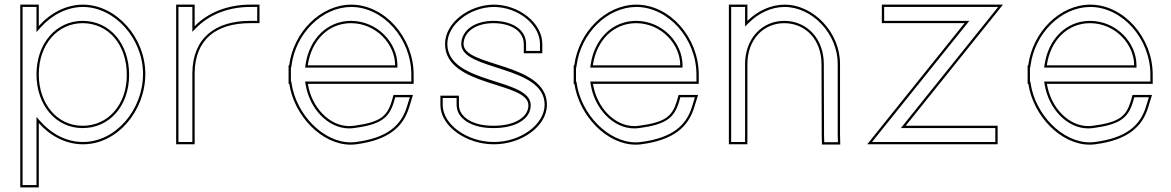

<svg xmlns="http://www.w3.org/2000/svg" viewBox="-20 -603 5057 829"><path d="M147.5 -490.6V-543V-583H67.5V-543V-282V166V206H147.5V166V-71.7C196.9 -15.8 264.7 20 337.5 20C338 20 338.5 20 339 20C485.4 20 607.5 -123.2 607.5 -283.9C607.5 -441.1 481.9 -583 337.5 -583C265 -582.5 197.1 -546.5 147.5 -490.6ZM147.5 -282C147.5 -411 228.5 -503 337.5 -503C448.8 -502 527.5 -410.1 527.5 -279.6C527.5 -149.9 445.8 -60 337.5 -60C336.9 -60 336.3 -60 335.8 -60C228.6 -60 147.5 -152.7 147.5 -282ZM155 -484C203 -538.1 268.5 -572.5 337.5 -573C475.3 -573 597.5 -436.4 597.5 -283.9C597.5 -127.7 478.7 10 339 10C338.5 10 338.2 10 337.5 10C268.1 10 202.9 -24.2 155 -78.3L137.5 -98.1V196H77.5V-573H137.5V-464.3ZM137.5 -282C137.5 -148.6 222 -50 335.8 -50C336.3 -50 337.1 -50 337.5 -50C452.3 -50 537.5 -145.7 537.5 -279.6C537.5 -414 455.5 -511.9 337.5 -513C222 -513 137.5 -415.1 137.5 -282Z M820.5 -490V-543V-583H740.5V-543V-285.9C740.5 -284.6 740.5 -283.3 740.5 -282V-242V-20V20H820.5V-20V-242V-282V-286.8C821.5 -432.5 913.1 -503 1060.5 -503H1100.5V-583H1060.5C965 -583 879.2 -549.8 820.5 -490ZM827.6 -483C884.2 -540.6 967.3 -573 1060.5 -573H1090.5V-513H1060.5C909.4 -513 811.5 -438.6 810.5 -286.8V10H750.5V-282C750.5 -283.4 750.5 -284.5 750.5 -285.9V-573H810.5V-465.5Z M1308.9 -321C1324.3 -429.5 1398.6 -503 1496 -503C1606 -502 1686 -411 1686 -321ZM1229.1 -241C1249.8 -102.9 1369.3 21.6 1494 21.6C1502 21.6 1510 21 1518 20C1656 2 1721 -54 1747 -141L1763 -193H1679L1671 -165C1651 -100 1621 -75 1508 -60H1507C1500.5 -59.1 1494 -58.6 1487.6 -58.6C1402.8 -58.6 1325.5 -138.5 1309.2 -241H1726H1766V-281C1766 -441 1641 -583 1496 -583C1364.1 -582.1 1247.3 -464.5 1228.6 -321H1226V-281V-241ZM1297.4 -311H1696V-321C1696 -416.6 1611.7 -511.9 1496 -513C1392.8 -513 1314.9 -434.7 1299 -322.4ZM1236 -251V-311H1237.4L1238.5 -319.7C1256.6 -459.1 1370.2 -572.1 1496 -573C1634.3 -573 1756 -436.4 1756 -281V-251H1297.4L1299.3 -239.4C1316.2 -133.5 1396.3 -48.6 1487.6 -48.6C1494 -48.6 1502.4 -49.3 1507.7 -50H1508.7L1509.3 -50.1C1623.6 -65.3 1659.3 -93.1 1680.6 -162.2L1686.5 -183H1749.5L1737.4 -143.9C1712.7 -61.1 1652.3 -7.6 1516.7 10.1C1509.1 11.1 1501.6 11.6 1494 11.6C1375.8 11.6 1259.1 -108.3 1239 -242.5L1237.8 -251Z M2321.5 -413C2321.5 -505 2219.5 -583 2111.5 -583C2005.5 -582 1901.5 -505 1901.5 -413C1902.5 -226.1 2261.5 -251 2261.5 -148.7C2261.5 -97.4 2203.7 -60 2111.5 -60C2110.4 -60 2109.3 -60 2108.1 -60C2018.1 -60 1961.5 -99.6 1961.5 -150V-190H1881.5V-150C1881.5 -57 1994.5 20 2111.5 20C2112.2 20 2113 20 2113.7 20C2231.5 20 2341.5 -57.7 2341.5 -150.8C2341.5 -333.9 1981.5 -313.1 1981.5 -413C1982.5 -464 2031.5 -503 2111.5 -503C2192.5 -502 2241.5 -465 2241.5 -413V-373H2321.5ZM2311.5 -413 2311.5 -383H2251.5V-413C2251.5 -473 2194.9 -512 2111.6 -513C2028.8 -513 1972.7 -471.9 1971.5 -413.1C1971.5 -296.1 2331.5 -322.7 2331.5 -150.8C2331.5 -66 2228.4 10 2113.7 10C2113 10 2112.4 10 2111.5 10C1997.4 10 1891.5 -65.4 1891.5 -150V-180H1951.5V-150C1951.5 -90.7 2016.5 -50 2108.1 -50C2109.3 -50 2110.5 -50 2111.6 -50C2204.8 -50 2271.5 -88.2 2271.5 -148.7C2271.5 -267.8 1912.4 -237.6 1911.5 -413C1911.5 -497.2 2009.2 -572 2111.5 -573C2215.8 -573 2311.5 -497.4 2311.5 -413Z M2539.9 -321C2555.3 -429.5 2629.6 -503 2727 -503C2837 -502 2917 -411 2917 -321ZM2460.1 -241C2480.8 -102.9 2600.3 21.6 2725 21.6C2733 21.6 2741 21 2749 20C2887 2 2952 -54 2978 -141L2994 -193H2910L2902 -165C2882 -100 2852 -75 2739 -60H2738C2731.5 -59.1 2725 -58.6 2718.6 -58.6C2633.8 -58.6 2556.5 -138.5 2540.2 -241H2957H2997V-281C2997 -441 2872 -583 2727 -583C2595.1 -582.1 2478.3 -464.5 2459.6 -321H2457V-281V-241ZM2528.4 -311H2927V-321C2927 -416.6 2842.7 -511.9 2727 -513C2623.8 -513 2545.9 -434.7 2530 -322.4ZM2467 -251V-311H2468.4L2469.5 -319.7C2487.6 -459.1 2601.2 -572.1 2727 -573C2865.3 -573 2987 -436.4 2987 -281V-251H2528.4L2530.3 -239.4C2547.2 -133.5 2627.3 -48.6 2718.6 -48.6C2725 -48.6 2733.4 -49.3 2738.7 -50H2739.7L2740.3 -50.1C2854.6 -65.3 2890.3 -93.1 2911.6 -162.2L2917.5 -183H2980.5L2968.4 -143.9C2943.7 -61.1 2883.3 -7.6 2747.7 10.1C2740.1 11.1 2732.6 11.6 2725 11.6C2606.8 11.6 2490.1 -108.3 2470 -242.5L2468.8 -251Z M3207 -512.6V-543V-583H3127V-543V-326V-286V-20V20H3207V-20V-286V-326C3207 -430 3274 -503 3367 -503C3460 -502 3527 -430 3527 -326L3528 -19L3529 21H3608L3607 -20V-326C3608 -461 3494 -583 3367 -583C3307.4 -582.5 3250.4 -555.4 3207 -512.6ZM3214 -505.4C3255.9 -546.7 3310.6 -572.6 3367 -573C3487.7 -573 3598 -455.9 3597 -326V-19.9L3597.8 11H3538.8L3538 -19.1L3537 -326C3537 -434.6 3466.1 -511.9 3367.1 -513C3267.9 -513 3197 -434.5 3197 -326V10H3137V-573H3197V-488.6Z M3827.5 -503H4144.5L3776.5 -45L3724.5 20H3767.5H3807.5H4247.5H4287.5V-60H4247.5H3890.5L4258.5 -518L4310.5 -583H4267.5H4227.5H3827.5H3787.5V-503ZM4165.4 -513H3797.5V-573H4289.7L4250.7 -524.3L3869.6 -50H4277.5V10H3745.3L3784.3 -38.7Z M4499.9 -321C4515.3 -429.5 4589.6 -503 4687 -503C4797 -502 4877 -411 4877 -321ZM4420.1 -241C4440.8 -102.9 4560.3 21.6 4685 21.6C4693 21.6 4701 21 4709 20C4847 2 4912 -54 4938 -141L4954 -193H4870L4862 -165C4842 -100 4812 -75 4699 -60H4698C4691.5 -59.1 4685 -58.6 4678.6 -58.6C4593.8 -58.6 4516.5 -138.5 4500.2 -241H4917H4957V-281C4957 -441 4832 -583 4687 -583C4555.1 -582.1 4438.3 -464.5 4419.6 -321H4417V-281V-241ZM4488.4 -311H4887V-321C4887 -416.6 4802.7 -511.9 4687 -513C4583.8 -513 4505.9 -434.7 4490 -322.4ZM4427 -251V-311H4428.4L4429.5 -319.7C4447.6 -459.1 4561.2 -572.1 4687 -573C4825.3 -573 4947 -436.4 4947 -281V-251H4488.4L4490.3 -239.4C4507.2 -133.5 4587.3 -48.6 4678.6 -48.6C4685 -48.6 4693.4 -49.3 4698.7 -50H4699.7L4700.3 -50.1C4814.6 -65.3 4850.3 -93.1 4871.6 -162.2L4877.5 -183H4940.5L4928.4 -143.9C4903.7 -61.1 4843.3 -7.6 4707.7 10.1C4700.1 11.1 4692.6 11.6 4685 11.6C4566.8 11.6 4450.1 -108.3 4430 -242.5L4428.8 -251Z"/></svg>

Font: Nordica Advanced
Style: RegularOL
Weight: 300
Version: Version 1.07